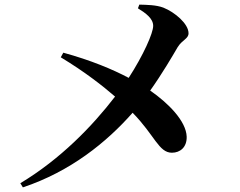

<svg xmlns="http://www.w3.org/2000/svg" viewBox="-20 -784 1040 831"><path d="M243 -536C349 -472 426 -411 478 -366C379 -237 241 -95 68 9L79 27C286 -42 442 -169 554 -296C650 -198 667 -123 724 -123C760 -123 789 -147 788 -192C786 -260 708 -338 630 -392C682 -465 728 -544 749 -580C769 -612 796 -616 796 -640C796 -681 737 -731 687 -751C655 -763 615 -763 583 -764L577 -748C611 -727 643 -704 643 -672C643 -641 601 -546 537 -447C467 -484 374 -523 254 -556Z"/></svg>

Font: Noto Serif SC
Style: Bold
Weight: 700
Designer: Ryoko NISHIZUKA 西塚涼子 (kana & ideographs); Frank Grießhammer (Latin, Greek & Cyrillic); Wenlong ZHANG 张文龙 (bopomofo); San
Foundry: Adobe
Version: Version 2.001;hotconv 1.1.0;makeotfexe 2.6.0